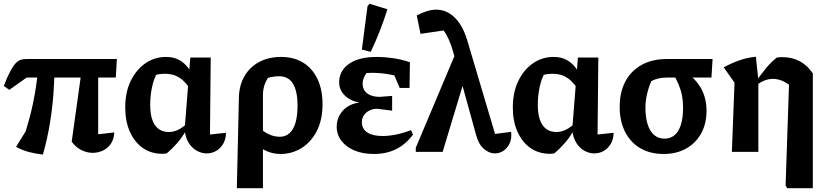

<svg xmlns="http://www.w3.org/2000/svg" viewBox="-23 -803 4383 1015"><path d="M356 -54 417 -491H496V-93L581 -103Q580 -69 564 -44.5Q548 -20 522 -7.5Q496 5 467 5Q436 5 406.5 -10Q377 -25 356 -54ZM204 14Q166 10 129.5 0.5Q93 -9 62 -27L162 -188L95 -57Q115 -112 133 -179Q151 -246 164 -324Q177 -402 182 -491H267Q266 -406 260.5 -322Q255 -238 241.5 -155Q228 -72 204 14ZM26 -328 -3 -349Q17 -400 32.5 -428.5Q48 -457 61.5 -470.5Q75 -484 88.5 -487.5Q102 -491 118 -491H595L589 -393H118Z M858 8Q852 9 846 9.5Q840 10 835 10Q775 10 731 -21.5Q687 -53 663 -108Q639 -163 639 -235Q639 -316 668.5 -376Q698 -436 746.5 -469Q795 -502 854 -502Q894 -502 922 -487Q950 -472 969.5 -447Q989 -422 1002 -393L979 -338Q966 -356 949.5 -373Q933 -390 908.5 -401.5Q884 -413 847 -413Q825 -413 804 -408Q783 -403 758 -391L810 -422Q790 -387 780.5 -341.5Q771 -296 771 -248Q771 -201 782.5 -169Q794 -137 816 -121Q838 -105 870 -105Q891 -105 914.5 -115Q938 -125 963 -148V-118Q941 -78 914 -47Q887 -16 858 8ZM1070 8Q1043 8 1017.5 -6Q992 -20 974.5 -48Q957 -76 953 -117L983 -499H1091L1087 -92L1172 -101Q1171 -65 1155.5 -40.5Q1140 -16 1117.5 -4Q1095 8 1070 8Z M1229 192 1240 -290Q1242 -354 1270 -401.5Q1298 -449 1347.5 -475.5Q1397 -502 1463 -502Q1532 -502 1581 -471Q1630 -440 1656 -384Q1682 -328 1682 -252Q1682 -169 1651.5 -110Q1621 -51 1570.5 -20Q1520 11 1460 11Q1424 11 1392 -2Q1360 -15 1336 -36L1353 -122Q1378 -102 1403.5 -91Q1429 -80 1457 -80Q1486 -80 1507 -98.5Q1528 -117 1539 -154Q1550 -191 1550 -245Q1550 -319 1526.5 -359.5Q1503 -400 1451 -400Q1430 -400 1406 -394.5Q1382 -389 1354 -380L1407 -410Q1387 -385 1377 -358.5Q1367 -332 1367 -299V192Z M1953 11Q1895 11 1851 -7.5Q1807 -26 1782 -58.5Q1757 -91 1757 -133Q1757 -182 1789.5 -218Q1822 -254 1877 -261Q1830 -269 1800 -298Q1770 -327 1770 -367Q1770 -429 1822 -465.5Q1874 -502 1968 -502Q2011 -502 2055.5 -495.5Q2100 -489 2144 -474L2127 -386Q2079 -402 2033.5 -410Q1988 -418 1945 -418Q1905 -418 1864 -409L1945 -445Q1919 -427 1906.5 -404.5Q1894 -382 1894 -361Q1894 -337 1906 -321.5Q1918 -306 1938.5 -298.5Q1959 -291 1984 -291L2050 -296V-218L1971 -228Q1949 -228 1930.5 -219Q1912 -210 1901 -194Q1890 -178 1890 -157Q1890 -122 1918.5 -103Q1947 -84 1999 -84Q2032 -84 2069.5 -91.5Q2107 -99 2150 -115L2160 -91Q2122 -40 2071 -14.5Q2020 11 1953 11ZM2090 -338 2032 -474H2144L2142 -338ZM1937 -529 1890 -541 1920 -771 1931 -783 2025 -754Q2007 -696 1985 -640Q1963 -584 1937 -529Z M2443 -417 2317 0H2175V-22L2395 -544ZM2594 -95 2679 -106Q2683 -70 2671 -44.5Q2659 -19 2638 -5.5Q2617 8 2593 8Q2563 8 2535 -16Q2507 -40 2494 -89L2372 -531Q2352 -602 2322 -642L2200 -624L2180 -722Q2208 -736 2234 -744Q2260 -752 2284 -752Q2337 -752 2380 -711Q2423 -670 2447 -590Z M2907 8Q2901 9 2895 9.5Q2889 10 2884 10Q2824 10 2780 -21.5Q2736 -53 2712 -108Q2688 -163 2688 -235Q2688 -316 2717.5 -376Q2747 -436 2795.5 -469Q2844 -502 2903 -502Q2943 -502 2971 -487Q2999 -472 3018.5 -447Q3038 -422 3051 -393L3028 -338Q3015 -356 2998.5 -373Q2982 -390 2957.5 -401.5Q2933 -413 2896 -413Q2874 -413 2853 -408Q2832 -403 2807 -391L2859 -422Q2839 -387 2829.5 -341.5Q2820 -296 2820 -248Q2820 -201 2831.5 -169Q2843 -137 2865 -121Q2887 -105 2919 -105Q2940 -105 2963.5 -115Q2987 -125 3012 -148V-118Q2990 -78 2963 -47Q2936 -16 2907 8ZM3119 8Q3092 8 3066.5 -6Q3041 -20 3023.5 -48Q3006 -76 3002 -117L3032 -499H3140L3136 -92L3221 -101Q3220 -65 3204.5 -40.5Q3189 -16 3166.5 -4Q3144 8 3119 8Z M3503 -393Q3478 -393 3457 -388Q3436 -383 3420 -374Q3404 -336 3396.5 -301Q3389 -266 3389 -234Q3389 -182 3401 -145Q3413 -108 3435.5 -89Q3458 -70 3490 -70Q3521 -70 3543 -88.5Q3565 -107 3576.5 -143.5Q3588 -180 3588 -234Q3588 -268 3582.5 -297Q3577 -326 3565 -355Q3553 -384 3533 -419L3605 -420Q3712 -345 3712 -217Q3712 -149 3683.5 -97.5Q3655 -46 3604 -17.5Q3553 11 3485 11Q3414 11 3362 -19.5Q3310 -50 3281.5 -106Q3253 -162 3253 -238Q3253 -316 3283 -372.5Q3313 -429 3369 -460Q3425 -491 3502 -491H3744L3738 -393Z M4139 192 4130 178 4148 -355 4274 -415V192ZM3979 -355 3976 -376Q3998 -407 4025 -440.5Q4052 -474 4084 -499Q4092 -500 4099.5 -500.5Q4107 -501 4114 -501Q4163 -501 4203.5 -480Q4244 -459 4274 -415L4148 -355Q4106 -386 4063 -386Q4021 -386 3979 -355ZM3846 0 3860 -366 3803 -447Q3845 -470 3887 -484.5Q3929 -499 3973 -503L3986 -379V0Z"/></svg>

Font: Piazzolla 24pt
Style: Bold
Weight: 700
Designer: Juan Pablo del Peral
Foundry: Huerta Tipografica
Version: Version 2.005